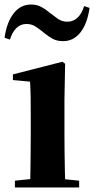

<svg xmlns="http://www.w3.org/2000/svg" viewBox="-28 -829 416 849"><path d="M38 0V-30L144 -41H214L322 -30V0ZM105 0Q106 -26 106.5 -68Q107 -110 107.5 -156Q108 -202 108 -236V-313Q108 -363 107.5 -398Q107 -433 105 -468L29 -475V-500L248 -556L260 -547L257 -390V-236Q257 -202 257.5 -156Q258 -110 259 -68Q260 -26 261 0ZM-8 -662Q2 -731 32.5 -770Q63 -809 109 -809Q135 -809 154.5 -798.5Q174 -788 190 -774Q209 -759 227.5 -746Q246 -733 270 -733Q296 -733 315 -751Q334 -769 344 -802L368 -794Q358 -724 327.5 -685.5Q297 -647 251 -647Q224 -647 205 -657.5Q186 -668 170 -681Q151 -697 132 -710Q113 -723 89 -723Q63 -723 44.5 -705Q26 -687 16 -654Z"/></svg>

Font: Noto Serif JP ExtraBold
Style: Regular
Weight: 800
Designer: Ryoko NISHIZUKA 西塚涼子 (kana & ideographs); Frank Grießhammer (Latin, Greek & Cyrillic); Wenlong ZHANG 张文龙 (bopomofo); San
Foundry: Adobe
Version: Version 2.003-H1;hotconv 1.1.1;makeotfexe 2.6.0